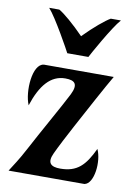

<svg xmlns="http://www.w3.org/2000/svg" viewBox="-85 -802 601 857"><g transform="rotate(10 215.5 -373.5)"><path d="M229 -382.8C202.1 -329.1 119.6 -184.1 81.5 -111.3C50.8 -53.2 34.7 -31.7 15.1 0H358.9C402.3 -7.8 413.6 -111.8 388.7 -164.1C351.6 -85 316.4 -48.8 240.2 -48.8C199.2 -48.8 177.7 -63.5 200.2 -111.3C233.9 -183.6 304.2 -310.1 342.3 -381.3C372.6 -438 386.7 -460.9 404.8 -493.2H88.4C36.1 -488.3 27.8 -360.4 52.7 -302.7C83.5 -397 127.4 -449.2 193.4 -449.2C237.8 -449.2 253.9 -432.6 229 -382.8ZM113.3 -747.1H67.4C101.6 -709.5 177.2 -571.8 182.1 -561.5H277.8C282.7 -571.8 358.4 -709.5 392.6 -747.1H346.7C324.7 -734.9 275.9 -694.8 229.5 -647C183.6 -694.3 135.3 -735.4 113.3 -747.1Z"/></g></svg>

Font: Amarante
Style: Regular
Weight: 400
Designer: Karolina Lach
Foundry: Sorkin Type Co.
Version: Version 1.001